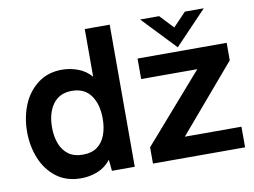

<svg xmlns="http://www.w3.org/2000/svg" viewBox="-77 -818 1242 940"><g transform="rotate(-10 544.0 -348.0)"><path d="M254.5 10Q182 10 132.5 -27.5Q83 -65 57.8 -126.2Q32.5 -187.5 32.5 -260Q32.5 -330 57.2 -391.8Q82 -453.5 134 -493Q184 -530 252.5 -530Q293.5 -530 332.2 -515.5Q371 -501 398 -469.5V-706.5H522V0H408.5L403 -56Q376 -21 336.8 -5.5Q297.5 10 254.5 10ZM283 -102.5Q327 -102.5 354.5 -122.8Q382 -143 395.2 -178.8Q408.5 -214.5 408.5 -260Q408.5 -331.5 376.8 -375.5Q345 -419.5 283 -419.5Q220.5 -419.5 188.5 -375Q156.5 -330.5 156.5 -260Q156.5 -214.5 170 -179Q183.5 -143.5 211.2 -123Q239 -102.5 283 -102.5ZM1070.5 0H612.5V-81L906.5 -417.5H627.5V-519.5H1070.5V-432.5L789 -102.5H1070.5ZM831 -539.5 673 -705.5H767.5L831 -638L895.5 -705.5H989.5Z"/></g></svg>

Font: Acari Sans
Style: Bold
Weight: 700
Designer: Alfredo Marco Pradil and Stefan Peev (font) & Cristiano Sobral (main changes)
Foundry: Alfredo Marco Pradil and Stefan Peev (font) & Cristiano Sobral (main changes)
Version: Version 1.063; ttfautohint (v1.8.3)